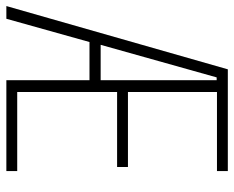

<svg xmlns="http://www.w3.org/2000/svg" viewBox="-88 -666 754 619"><g transform="rotate(90 289.5 -357.0)"><path d="M532 0V-35H277V-357H519V-392H277V-679H532V-714H204L0 0H41L116 -268H239V0ZM125 -304 230 -678H239V-304Z"/></g></svg>

Font: Noto Sans Lao UI ExtCond ExtLt
Style: Regular
Weight: 200
Width: 2
Designer: Monotype Design Team
Foundry: Monotype Imaging Inc.
Version: Version 2.000